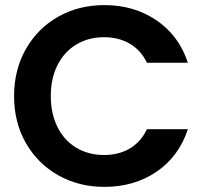

<svg xmlns="http://www.w3.org/2000/svg" viewBox="-20 -727 808 753"><path d="M35.2 -350.1Q35.2 -453.1 81.5 -534.7Q127.9 -616.2 208.5 -661.6Q289.1 -707 389.2 -707Q506.3 -707 594.2 -647Q682.1 -586.9 716.8 -481H556.2Q532.2 -530.8 488.5 -555.9Q444.8 -581.1 388.2 -581.1Q327.1 -581.1 279.5 -552.5Q231.9 -523.9 205.6 -471.9Q179.2 -419.9 179.2 -350.1Q179.2 -281.2 205.6 -228.5Q231.9 -175.8 279.5 -147.5Q327.1 -119.1 388.2 -119.1Q445.3 -119.1 488.8 -144.5Q532.2 -169.9 556.2 -220.2H716.8Q681.6 -113.3 594.2 -53.7Q506.8 5.9 389.2 5.9Q289.1 5.9 208.5 -39.6Q127.9 -85 81.5 -166Q35.2 -247.1 35.2 -350.1Z"/></svg>

Font: Poppins SemiBold
Style: Regular
Weight: 600
Designer: Ninad Kale (Devanagari), Jonny Pinhorn (Latin)
Foundry: Indian Type Foundry
Version: 4.004